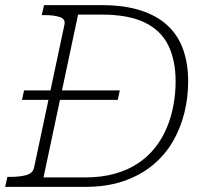

<svg xmlns="http://www.w3.org/2000/svg" viewBox="-39 -730 789 750"><path d="M47 -340 55 -377H429L421 -340ZM133 -710H356Q447 -710 511.5 -689Q576 -668 617 -629Q658 -590 677 -535Q696 -480 696 -412Q696 -349 681 -288.5Q666 -228 635.5 -176Q605 -124 557 -84.5Q509 -45 443.5 -22.5Q378 0 294 0H-19L-10 -39H1Q38 -39 63.5 -46Q89 -53 94 -75L213 -635Q217 -656 194.5 -663.5Q172 -671 135 -671H124ZM357 -673H266L131 -37H294Q358 -37 409.5 -51.5Q461 -66 500 -92Q539 -118 567 -153.5Q595 -189 612.5 -231Q630 -273 638.5 -319Q647 -365 647 -412Q647 -494 618.5 -552.5Q590 -611 526.5 -642Q463 -673 357 -673Z"/></svg>

Font: Roboto Serif Thin
Style: Italic
Weight: 250
Italic angle: -10°
Version: Version 1.007